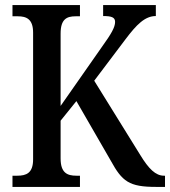

<svg xmlns="http://www.w3.org/2000/svg" viewBox="-20 -734 668 754"><path d="M29 0H294V-44H280C244 -44 218 -55 218 -112V-260L280 -337L415 -103C460 -21 487 0 593 0H628V-44H624C591 -44 564 -71 531 -125L350 -417L473 -580C516 -637 549 -671 592 -671V-714H385V-671C418 -671 432 -666 432 -648C432 -627 417 -601 381 -551L218 -318V-602C218 -659 242 -670 277 -670H294V-714H29V-670H50C84 -670 110 -659 110 -606V-108C110 -54 83 -44 48 -44H29Z"/></svg>

Font: Noto Serif Thai Condensed Medium
Style: Regular
Weight: 500
Width: 3
Designer: Monotype Design Team
Foundry: Monotype Imaging Inc.
Version: Version 2.002